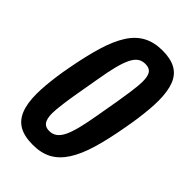

<svg xmlns="http://www.w3.org/2000/svg" viewBox="-217 -774 861 861"><g transform="rotate(45 213.5 -343.5)"><path d="M168 12Q114 12 81.5 -6.5Q49 -25 33.5 -63.5Q18 -102 18 -162Q18 -187 20.5 -216Q23 -245 27.5 -278.5Q32 -312 39 -348Q56 -440 76 -506Q96 -572 123.5 -615Q151 -658 189.5 -678.5Q228 -699 281 -699Q332 -699 364.5 -681Q397 -663 412 -624.5Q427 -586 427 -526Q427 -501 424.5 -471.5Q422 -442 417.5 -409Q413 -376 406 -338Q390 -247 370.5 -181Q351 -115 323.5 -72Q296 -29 258.5 -8.5Q221 12 168 12ZM176 -84Q197 -84 212.5 -95.5Q228 -107 239.5 -131Q251 -155 260.5 -193Q270 -231 279 -284Q291 -351 298.5 -395.5Q306 -440 309.5 -467Q313 -494 314.5 -509.5Q316 -525 316 -536Q316 -572 305 -587Q294 -602 269 -602Q247 -602 232 -591Q217 -580 205.5 -556Q194 -532 184.5 -494.5Q175 -457 166 -403Q154 -335 146.5 -291Q139 -247 135.5 -220Q132 -193 130.5 -177.5Q129 -162 129 -151Q129 -116 140 -100Q151 -84 176 -84Z"/></g></svg>

Font: Archivo ExtraCondensed
Style: Bold Italic
Weight: 700
Width: 2
Italic angle: -10°
Designer: Hector Gatti
Foundry: Omnibus-Type
Version: Version 2.001